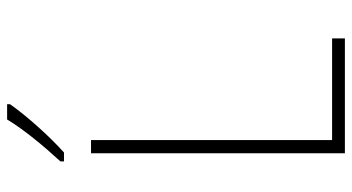

<svg xmlns="http://www.w3.org/2000/svg" viewBox="-245 -745 990 540"><g transform="rotate(-90 250.0 -475.0)"><path d="M66 -800V-790H91C136 -830 195 -896 227 -942V-950H184C155 -902 110 -848 66 -800ZM89 0H412V-36H126V-714H89Z"/></g></svg>

Font: Noto Sans Mono ExtraCondensed ExtraLight
Style: Regular
Weight: 200
Width: 2
Designer: Monotype Design Team
Foundry: Monotype Imaging Inc.
Version: Version 2.014